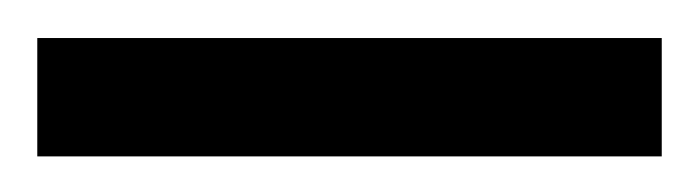

<svg xmlns="http://www.w3.org/2000/svg" viewBox="-20 65 375 103"><path d="M0 148.9V85.4H335V148.9Z"/></svg>

Font: Charis SIL
Style: Regular
Weight: 400
Foundry: SIL International
Version: Version 4.112